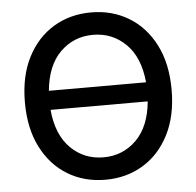

<svg xmlns="http://www.w3.org/2000/svg" viewBox="-53 -791 874 854"><g transform="rotate(-5 384.0 -363.5)"><path d="M384.2 9.9Q289.8 9.9 215.7 -35Q141.7 -79.9 99.1 -163.7Q56.5 -247.5 56.5 -363.6Q56.5 -480.1 99.1 -563.7Q141.7 -647.4 215.7 -692.3Q289.8 -737.2 384.2 -737.2Q478.3 -737.2 552.4 -692.3Q626.4 -647.4 669 -563.7Q711.6 -480.1 711.6 -363.6Q711.6 -247.5 669 -163.7Q626.4 -79.9 552.4 -35Q478.3 9.9 384.2 9.9ZM384.2 -90.2Q470.2 -90.2 530.4 -149.3Q590.6 -208.5 601.2 -321H167.3Q177.9 -208.5 237.9 -149.3Q297.9 -90.2 384.2 -90.2ZM601.2 -406.2Q590.6 -518.8 530.4 -577.9Q470.2 -637.1 384.2 -637.1Q297.9 -637.1 237.9 -577.9Q177.9 -518.8 167.3 -406.2Z"/></g></svg>

Font: Linik Sans Medium
Style: Regular
Weight: 500
Designer: Rasmus Andersson (font), Cristiano Sobral (main changes)
Foundry: rsms
Version: Version 3.018;June 1, 2022;FontCreator 14.0.0.2814 64-bit; t